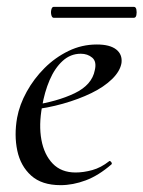

<svg xmlns="http://www.w3.org/2000/svg" viewBox="-20 -529 419 561"><path d="M157 12Q102 12 71 -16Q40 -44 30.5 -89Q21 -134 30 -185Q37 -223 58 -261Q79 -299 110 -330Q141 -361 180 -380Q219 -399 263 -399Q301 -399 319.5 -384.5Q338 -370 335 -345Q331 -321 307.5 -298Q284 -275 247 -257Q210 -239 164 -226Q118 -213 70 -208L72 -221Q147 -232 198 -256.5Q249 -281 257 -324Q263 -349 249.5 -360.5Q236 -372 216 -372Q186 -372 163 -351Q140 -330 125 -295Q110 -260 103 -218Q93 -164 101 -120.5Q109 -77 134 -51Q159 -25 201 -25Q224 -25 249.5 -32Q275 -39 299 -58Q301 -60 304.5 -56Q308 -52 306 -49Q268 -16 230.5 -2Q193 12 157 12ZM137 -477Q132 -477 130 -485Q128 -493 130 -501Q132 -509 137 -509H371Q377 -509 378.5 -501Q380 -493 378.5 -485Q377 -477 371 -477Z"/></svg>

Font: Cormorant Light Medium
Style: Italic
Weight: 500
Italic angle: -10°
Version: Version 4.000